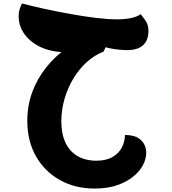

<svg xmlns="http://www.w3.org/2000/svg" viewBox="-20 -619 996 1111"><path d="M528 472Q414 472 326 422.5Q238 373 188 285Q138 197 138 80Q138 -9 167 -87Q196 -165 248.5 -230.5Q301 -296 372.5 -346Q444 -396 530 -428L417 -317H362Q314 -317 272 -327Q230 -337 196.5 -356Q163 -375 138.5 -401Q114 -427 101 -458.5Q88 -490 88 -526Q88 -548 93 -564Q98 -580 107 -599Q163 -584 236.5 -568Q310 -552 387.5 -538Q465 -524 535.5 -515.5Q606 -507 657 -507Q699 -507 735.5 -514Q772 -521 794 -537Q817 -509 828 -489.5Q839 -470 839 -439Q839 -387 808.5 -358Q778 -329 714 -329Q696 -329 666 -332Q636 -335 609 -341Q582 -347 572 -356L610 -384L579 -320Q528 -301 483.5 -261Q439 -221 406 -167Q373 -113 354 -49Q335 15 335 82Q335 145 351.5 189Q368 233 396.5 260Q425 287 461 299Q497 311 536 311Q593 311 630 290Q667 269 685 234.5Q703 200 703 162Q757 162 787 184.5Q817 207 824 242Q831 277 816 317Q801 357 763.5 392Q726 427 667 449.5Q608 472 528 472Z"/></svg>

Font: Lemonada
Style: Regular
Weight: 400
Designer: Mohamed Gaber (Arabic), Eduardo Tunni (Latin)
Foundry: Kief Type Foundry
Version: Version 4.005